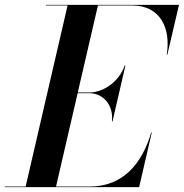

<svg xmlns="http://www.w3.org/2000/svg" viewBox="-66 -770 756 790"><path d="M302 -386.5C358.5 -386.5 402 -337.5 394.5 -270.5H397L450 -500.5H447C424.5 -433.5 358.5 -389.5 302 -389.5H254L337 -747.5H478C595 -747.5 637.5 -652 620 -545H622.5L670.5 -750H123V-747.5H212L39.5 -2.5H-46V0H506.5L558.5 -225H556C519.5 -98 440.5 -2.5 304 -2.5H164.5L253.5 -386.5Z"/></svg>

Font: Bodoni* 72pt Medium
Style: Italic
Weight: 500
Italic angle: -13°
Version: Version 2.3